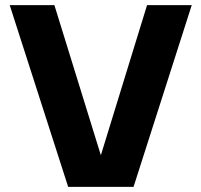

<svg xmlns="http://www.w3.org/2000/svg" viewBox="-20 -732 789 752"><path d="M193 -712 375 -124 556 -712H731L503 0H247L18 -712Z"/></svg>

Font: Metropolitano
Style: Bold
Weight: 700
Designer: Fonts by Alex Slobzheninov & Chris M. Simpson / Changes by Cristiano Sobral
Foundry: Fonts by Alex Slobzheninov & Chris M. Simpson / Changes by Cristiano Sobral
Version: Version 1.00;August 30, 2020;FontCreator 13.0.0.2681 64-bit